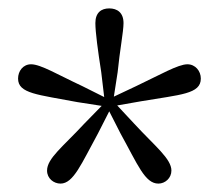

<svg xmlns="http://www.w3.org/2000/svg" viewBox="-20 -835 519 457"><path d="M240 -815C221 -815 207 -805 207 -780C207 -759 213 -714 221 -663L228 -604L176 -630C118 -657 77 -682 54 -682C35 -682 23 -666 23 -648C23 -612 70 -610 164 -592L222 -583L180 -540C130 -486 92 -458 92 -429C92 -410 108 -398 124 -398C155 -398 174 -446 213 -517L240 -570L267 -517C308 -443 325 -398 357 -398C373 -398 388 -411 388 -429C388 -457 349 -487 300 -540L259 -584L316 -594C410 -610 458 -611 458 -648C458 -666 445 -682 426 -682C404 -682 361 -657 304 -630L251 -605L260 -663C265 -714 274 -760 274 -780C274 -805 259 -815 240 -815Z"/></svg>

Font: Noto Serif CJK JP
Style: Regular
Weight: 400
Designer: Ryoko NISHIZUKA 西塚涼子 (kana & ideographs); Frank Grießhammer (Latin, Greek & Cyrillic); Wenlong ZHANG 张文龙 (bopomofo); San
Foundry: Adobe Systems Incorporated
Version: Version 1.000;PS 1;hotconv 16.6.53;makeotf.lib2.5.65590